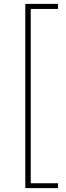

<svg xmlns="http://www.w3.org/2000/svg" viewBox="-20 -800 339 987"><path d="M110 167H278V142H138V-754H278V-780H110Z"/></svg>

Font: Noto Sans T Chinese Thin
Style: Regular
Weight: 100
Designer: Ryoko NISHIZUKA (kana & ideographs); Paul D. Hunt (Latin, Greek & Cyrillic); Wenlong ZHANG (bopomofo); Sandoll Communica
Foundry: Adobe Systems Incorporated
Version: Version 1.000;PS 1;hotconv 1.0.78;makeotf.lib2.5.61930